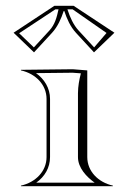

<svg xmlns="http://www.w3.org/2000/svg" viewBox="-20 -640 460 660"><path d="M201.1 -602C209.7 -575.8 221.7 -548.3 241.2 -527.2L303.1 -460L373.3 -527.5L233.1 -620H166.9L26.7 -527.5L96.9 -460L158.8 -527.2C178.3 -548.3 190.3 -575.8 198.9 -602ZM181.2 -608C175.1 -580 168.6 -555.5 150 -535.3L96.4 -477.1L45.8 -525.7L170.5 -608ZM211.8 -608H229.5L346.2 -526.7L303.6 -477.1L250 -535.3C232.4 -554.4 220.9 -580.3 212.5 -605.8ZM140 -100C140 -51 102 -13 52 -2V0H368V-2C318 -13 280 -51 280 -100V-398L230 -402L52 -400V-398C102 -387 140 -349 140 -300ZM152 -100V-300C152 -337.4 132 -368.7 103.7 -388.6L229.6 -390L258 -387.9C252.1 -364.4 248.3 -344.1 248 -320V-100C248 -63 277.6 -31.8 305.5 -12H104.5C133.6 -32.7 152 -63.3 152 -100Z"/></svg>

Font: Sortefax
Style: Medium
Weight: 500
Designer: gluk
Foundry: gluk
Version: Version 0.261